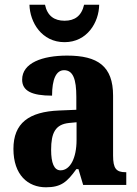

<svg xmlns="http://www.w3.org/2000/svg" viewBox="-20 -785 581 815"><path d="M254 -606C350 -606 400 -690 401 -765H337C326 -717 297 -697 254 -697C211 -697 181 -717 171 -765H105C107 -690 157 -606 254 -606ZM175 10C240 10 265 -13 304 -67H313L333 0H516V-54H513C473 -54 460 -70 460 -125V-379C460 -504 395 -549 265 -549C160 -549 74 -518 74 -447C74 -399 115 -379 201 -379C201 -448 218 -487 252 -487C290 -487 304 -449 304 -374V-319L232 -316C102 -311 37 -262 37 -153C37 -42 99 10 175 10ZM237 -62C209 -62 197 -94 197 -149C197 -221 215 -257 273 -263L305 -266V-191C305 -114 278 -62 237 -62Z"/></svg>

Font: Noto Serif Khmer Condensed ExtraBold
Style: Regular
Weight: 800
Width: 3
Designer: Danh Hong and the Monotype Design Team
Foundry: Monotype Imaging Inc.
Version: Version 2.004